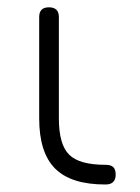

<svg xmlns="http://www.w3.org/2000/svg" viewBox="-20 -492 372 512"><path d="M261.5 0C261.5 0 261.5 0 261.5 0C200 0 155.5 -14 127 -42.5C98.5 -71 84.5 -115.5 84.5 -176.5C84.5 -176.5 84.5 -176.5 84.5 -176.5C84.5 -176.5 84.5 -446.5 84.5 -446.5C84.5 -464 93 -472.5 110.5 -472.5C110.5 -472.5 110.5 -472.5 110.5 -472.5C128 -472.5 137 -464 137 -446.5C137 -446.5 137 -446.5 137 -446.5C137 -446.5 137 -176.5 137 -176.5C137 -130 146 -97.5 164.5 -79.5C182.5 -61.5 215 -52.5 261.5 -52.5C261.5 -52.5 261.5 -52.5 261.5 -52.5C271 -52.5 278 -50.5 282.5 -46C286.5 -41.5 288.5 -35 288.5 -26.5C288.5 -26.5 288.5 -26.5 288.5 -26.5C288.5 -9 279.5 0 261.5 0Z"/></svg>

Font: Jura-Fortis-Regular
Style: Regular
Weight: 500
Designer: Daniel Johnson, Alexei Vanyashin, Mirko Velimirovic
Foundry: Daniel Johnson
Version: ""